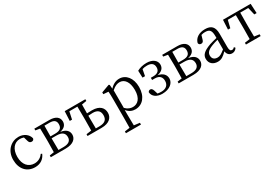

<svg xmlns="http://www.w3.org/2000/svg" viewBox="77 -1631 4358 2995"><g transform="rotate(-30 2256.5 -133.0)"><path d="M468 -124C432 -71 375 -42 312 -42C204 -42 128 -124 128 -264C128 -405 200 -488 301 -488C322 -488 345 -484 369 -476L391 -401C398 -376 412 -358 442 -358C466 -358 482 -370 486 -395C467 -474 390 -528 298 -528C168 -528 49 -427 49 -257C49 -91 145 14 291 14C389 14 455 -34 489 -114Z M738 -38C737 -94 736 -174 736 -228V-249H822C926 -249 967 -209 967 -139C967 -74 922 -38 829 -38ZM831 -476C908 -476 945 -447 945 -384C945 -315 907 -284 820 -284H736C736 -347 737 -423 738 -476ZM578 -514V-483L658 -470C660 -415 661 -339 661 -286V-228C661 -176 660 -99 658 -44L578 -32V0H845C990 0 1046 -67 1046 -138C1046 -203 1004 -254 902 -268C990 -285 1021 -335 1021 -389C1021 -464 963 -514 851 -514Z M1411 -38C1410 -94 1409 -174 1409 -228V-268C1434 -270 1462 -272 1490 -272C1575 -272 1618 -234 1618 -157C1618 -76 1572 -38 1476 -38ZM1497 -483V-514H1125L1117 -342H1158L1187 -476H1332C1333 -421 1334 -341 1334 -286V-228C1334 -176 1333 -100 1332 -45L1240 -32V0H1493C1636 0 1697 -71 1697 -155C1697 -241 1642 -313 1500 -313C1472 -313 1440 -312 1409 -310C1409 -360 1410 -422 1411 -469Z M1949 -413C2009 -467 2054 -478 2090 -478C2177 -478 2239 -400 2239 -253C2239 -101 2167 -37 2081 -37C2036 -37 1993 -53 1949 -97ZM1938 -517 1924 -527 1779 -474V-442L1869 -435C1872 -388 1873 -346 1873 -282V34C1873 93 1872 157 1871 217L1780 230V262H2051V230L1948 217C1946 156 1945 90 1945 32V-61C1994 -2 2048 14 2098 14C2226 14 2319 -92 2319 -261C2319 -425 2230 -528 2113 -528C2054 -528 1996 -503 1944 -445Z M2438 -360H2483L2505 -475C2530 -484 2558 -488 2591 -488C2666 -488 2709 -457 2709 -390C2709 -328 2672 -293 2592 -293H2549V-253H2598C2686 -253 2718 -204 2718 -141C2718 -62 2663 -22 2586 -22C2560 -22 2537 -24 2516 -28L2496 -92C2488 -118 2473 -139 2453 -140C2433 -141 2417 -133 2408 -113C2413 -33 2486 14 2582 14C2718 14 2795 -58 2795 -139C2795 -209 2748 -258 2661 -275C2744 -292 2782 -336 2782 -397C2782 -474 2711 -528 2605 -528C2541 -528 2479 -513 2433 -486Z M3041 -38C3040 -94 3039 -174 3039 -228V-249H3125C3229 -249 3270 -209 3270 -139C3270 -74 3225 -38 3132 -38ZM3134 -476C3211 -476 3248 -447 3248 -384C3248 -315 3210 -284 3123 -284H3039C3039 -347 3040 -423 3041 -476ZM2881 -514V-483L2961 -470C2963 -415 2964 -339 2964 -286V-228C2964 -176 2963 -99 2961 -44L2881 -32V0H3148C3293 0 3349 -67 3349 -138C3349 -203 3307 -254 3205 -268C3293 -285 3324 -335 3324 -389C3324 -464 3266 -514 3154 -514Z M3746 -114C3682 -63 3653 -45 3611 -45C3557 -45 3519 -72 3519 -132C3519 -172 3537 -214 3634 -251C3661 -262 3705 -276 3746 -287ZM3910 -59C3895 -43 3883 -35 3865 -35C3838 -35 3822 -53 3822 -111V-348C3822 -478 3768 -528 3657 -528C3551 -528 3473 -479 3452 -397C3454 -373 3471 -359 3496 -359C3522 -359 3537 -374 3545 -403L3567 -477C3593 -486 3616 -488 3637 -488C3713 -488 3746 -461 3746 -351V-319C3700 -309 3652 -295 3613 -283C3477 -234 3438 -185 3438 -118C3438 -32 3502 14 3582 14C3647 14 3687 -15 3748 -77C3757 -22 3789 12 3840 12C3875 12 3903 -2 3927 -38Z M4409 -476 4441 -342H4483L4474 -514H3976L3967 -342H4009L4041 -476H4186C4187 -421 4188 -341 4188 -286V-228C4188 -176 4187 -100 4186 -45L4093 -32V0H4358V-32L4265 -45C4264 -100 4263 -176 4263 -228V-286C4263 -341 4264 -421 4265 -476Z"/></g></svg>

Font: Source Han Serif AKR9
Style: Regular
Weight: 400
Designer: Ryoko NISHIZUKA 西塚涼子 (kana & ideographs); Frank Grießhammer (Latin, Greek & Cyrillic); Sandoll Communications 산돌커뮤니케이션, 
Foundry: Adobe Systems Incorporated
Version: Version 1.005;hotconv 1.0.107;makeotfexe 2.5.65593